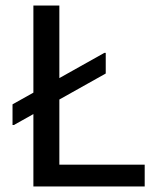

<svg xmlns="http://www.w3.org/2000/svg" viewBox="-20 -670 565 690"><path d="M100 0V-650H193.3V-78.3H500V0ZM25 -220.8V-295L355 -480H360V-405.8L30 -220.8Z"/></svg>

Font: Familjen Grotesk GF
Style: Regular
Weight: 400
Designer: Anders Wikstroem, Jonas Baeckman, Matilda Gysing, Kristian Moeller
Foundry: Familjen STHLM AB
Version: Version 2.000; Beta; Release 4; Build 6